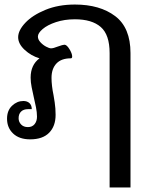

<svg xmlns="http://www.w3.org/2000/svg" viewBox="-20 -606 665 846"><path d="M463 -372Q463 -453 424 -487Q385 -521 310 -521Q264 -521 226.5 -508.5Q189 -496 168 -478Q147 -460 147 -445Q147 -432 158 -420Q169 -408 183 -400.5Q197 -393 205 -393Q215 -393 235 -401Q257 -409 264 -409Q274 -409 286 -389.5Q298 -370 298 -357Q298 -349 292 -349Q250 -349 228.5 -326Q207 -303 207 -263Q207 -229 216 -186Q217 -181 221 -155Q225 -129 225 -100Q225 -50 196.5 -21Q168 8 113 8Q65 8 38 -17.5Q11 -43 11 -83Q11 -119 33 -140Q55 -161 83 -161Q100 -161 110 -151.5Q120 -142 120 -125H103Q84 -125 73 -114.5Q62 -104 62 -85Q62 -69 73 -57.5Q84 -46 103 -46Q122 -46 132.5 -59Q143 -72 143 -92Q143 -111 138.5 -133.5Q134 -156 129 -177Q124 -199 119.5 -221.5Q115 -244 115 -264Q115 -320 154 -349Q117 -360 88.5 -386.5Q60 -413 60 -442Q60 -472 91.5 -505.5Q123 -539 180 -562.5Q237 -586 310 -586Q420 -586 487.5 -535Q555 -484 555 -372V220H463Z"/></svg>

Font: Krub Medium
Style: Regular
Weight: 500
Designer: Ekaluck Peanpanawate
Foundry: Cadson Demak Co.,Ltd.
Version: Version 1.000; ttfautohint (v1.6)